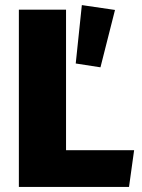

<svg xmlns="http://www.w3.org/2000/svg" viewBox="-20 -733 557 753"><path d="M374 -469 431 -694 301 -713 277 -484ZM239 -695V-144H506L486 0H54V-695Z"/></svg>

Font: FiraGO ExtraBold
Style: Regular
Weight: 800
Designer: bBox Type
Foundry: bBox Type GmbH
Version: Version 1.001;PS 001.001;hotconv 1.0.88;makeotf.lib2.5.64775